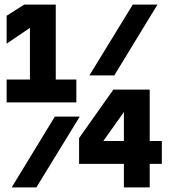

<svg xmlns="http://www.w3.org/2000/svg" viewBox="-20 -820 740 840"><path d="M669 -800 480 -490H371L561 -800ZM9 -372V-472H111V-698L9 -629V-751L86 -800H224V-472H314V-372ZM635 -428V-203H688V-103H635V0H522V-103H326V-216L476 -428ZM522 -203V-330L432 -203ZM329 -310 139 0H31L220 -310Z"/></svg>

Font: Martian Mono SemiBold
Style: Regular
Weight: 600
Monospace: yes
Designer: Roman Shamin
Foundry: Evil Martians
Version: Version 1.000; ttfautohint (v1.8.4.7-5d5b)